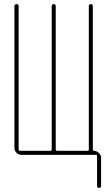

<svg xmlns="http://www.w3.org/2000/svg" viewBox="-20 -750 540 930"><path d="M85 0Q70.3 0 60.1 -9.8Q49.8 -19.5 49.8 -35.2V-719.7Q49.8 -729.5 60.1 -730Q70.3 -730.5 70.3 -719.7V-25.4Q70.3 -20.5 75.2 -19.5H224.6Q229.5 -19.5 230.5 -25.4V-719.7Q230.5 -729.5 240.2 -730Q250 -730.5 250 -719.7V-25.4Q250 -20.5 254.9 -19.5H405.3Q410.2 -19.5 410.2 -25.4V-719.7Q410.2 -729.5 419.9 -730Q429.7 -730.5 429.7 -719.7V-25.4Q429.7 -20.5 434.6 -19.5Q448.2 -19.5 459 -9.3Q469.7 1 469.7 14.6V150.4Q469.7 160.2 460 160.2Q450.2 160.2 450.2 150.4V4.9Q450.2 0 445.3 0Z"/></svg>

Font: Rounded-X Mgen+ 1mn thin
Style: Regular
Weight: 100
Designer: [Source Han Sans]
Ryoko NISHIZUKA  (kana & ideographs); Paul D. Hunt (Latin, Greek & Cyrillic); Wenlong ZHANG  (bopomofo
Version: Version 1.059.20150602